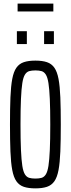

<svg xmlns="http://www.w3.org/2000/svg" viewBox="-20 -1030 391 1058"><path d="M175 8Q137 8 111.5 -0.5Q86 -9 70.5 -31Q55 -53 47.5 -93Q40 -133 37.5 -194.5Q35 -256 35 -344Q35 -432 37.5 -493.5Q40 -555 47.5 -595Q55 -635 70.5 -657Q86 -679 111.5 -687.5Q137 -696 175 -696Q213 -696 238.5 -687.5Q264 -679 279.5 -657Q295 -635 302.5 -595Q310 -555 312.5 -493.5Q315 -432 315 -344Q315 -256 312.5 -194.5Q310 -133 302.5 -93Q295 -53 279.5 -31Q264 -9 238.5 -0.5Q213 8 175 8ZM175 -46Q195 -46 209 -50Q223 -54 232.5 -69Q242 -84 247 -116Q252 -148 254.5 -203.5Q257 -259 257 -344Q257 -429 254.5 -484.5Q252 -540 247 -572Q242 -604 232.5 -619Q223 -634 209 -638Q195 -642 175 -642Q155 -642 141 -638Q127 -634 117.5 -619Q108 -604 103 -572Q98 -540 95.5 -484.5Q93 -429 93 -344Q93 -259 95.5 -203.5Q98 -148 103 -116Q108 -84 117.5 -69Q127 -54 141 -50Q155 -46 175 -46ZM73 -787V-858H128V-787ZM223 -787V-858H277V-787ZM77 -967V-1010H274V-967Z"/></svg>

Font: Saira UltraCondensed
Style: Regular
Weight: 400
Width: 1
Designer: Hector Gatti with collaboration of the Omnibus-Type team
Foundry: Omnibus-Type
Version: Version 1.101